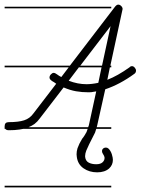

<svg xmlns="http://www.w3.org/2000/svg" viewBox="-20 -571 608 830"><path d="M461 -280H455L444 -226Q488 -243 540 -280Q544 -285 551 -285Q557 -285 562.5 -278.5Q568 -272 568 -266Q568 -257 561 -252Q498 -206 435 -185L400 -28L398 -21H461V-14H396L391 2Q359 64 353 80Q348 93 348 103V107Q350 125 363.5 132Q377 139 396 139Q415 139 424 130Q432 122 432 112V110Q431 103 426 96Q421 89 421 83V81Q421 76 425 72Q430 67 438 67Q444 67 448.5 71Q453 75 457 81.5Q461 88 463.5 96Q466 104 467 110Q468 116 468 120Q468 142 452 157Q433 174 400 174Q366 174 341 156.5Q316 139 312 107Q311 102 311 96Q311 83 315 70Q322 50 335 29Q341 22 345.5 14.5Q350 7 354 0Q355 -3 359 -14H81Q73 -12 64 -11Q44 -8 18 -8Q7 -8 3 -14H0V-21V-25Q0 -43 18 -43Q60 -43 84.5 -51Q109 -59 124 -80L223 -209L213 -216Q207 -219 202 -223Q194 -229 194 -236Q194 -243 200 -249.5Q206 -256 212 -256Q218 -256 226.5 -249.5Q235 -243 245 -238L277 -280H0V-287H282L478 -543Q485 -551 491 -551Q498 -551 504 -545Q510 -539 510 -532L457 -287H461ZM364 -29 396 -176Q381 -173 374.5 -172.5Q368 -172 363 -172Q334 -172 308.5 -176.5Q283 -181 255 -193L152 -59Q142 -45 129 -35Q118 -27 103 -21H361Q362 -24 364 -29ZM277 -222Q316 -207 354 -207Q365 -207 378 -208.5Q391 -210 405 -213L419 -280H321ZM458 -458 327 -287H421ZM461 -535H0V-542H461ZM461 239H0V232H461Z"/></svg>

Font: Gruenewald VA 1. Klasse
Style: Regular
Weight: 400
Designer: Peter Wiegel
Foundry: Peter Wiegel, nach dem Schriftentwurf von Dr. H. Gr¸newald
Version: Version 0.007